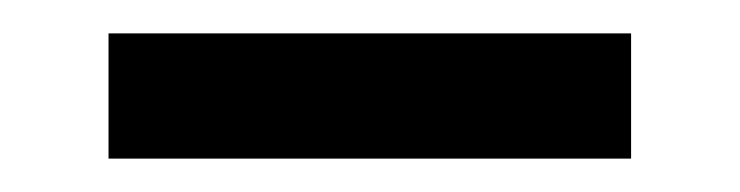

<svg xmlns="http://www.w3.org/2000/svg" viewBox="-20 -287 443 115"><path d="M45 -267H358V-192H45Z"/></svg>

Font: Podkova Medium
Style: Regular
Weight: 500
Designer: Ilya Yudin
Foundry: Cyreal (www.cyreal.org)
Version: Version 2.103